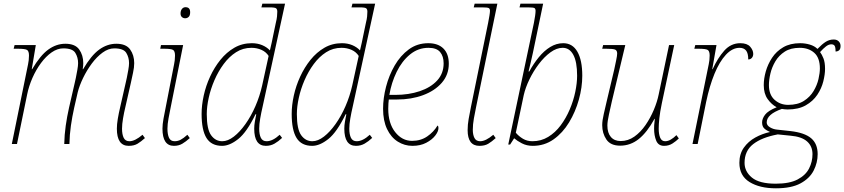

<svg xmlns="http://www.w3.org/2000/svg" viewBox="-20 -780 4573 1040"><path d="M677 10Q613 10 613 -83Q613 -106 618 -136Q623 -166 631 -200L661 -332Q663 -339 667 -359Q671 -379 675 -401.5Q679 -424 679 -438Q679 -469 664 -493.5Q649 -518 599 -518Q567 -518 535.5 -495Q504 -472 477 -435.5Q450 -399 430 -357.5Q410 -316 401 -280L382 -197Q371 -148 364 -99Q357 -50 356 0H328Q329 -50 336 -99Q343 -148 354 -197L385 -332Q387 -339 391 -359Q395 -379 399 -401.5Q403 -424 403 -438Q403 -469 388 -493.5Q373 -518 323 -518Q291 -518 260 -496.5Q229 -475 202 -438.5Q175 -402 155.5 -357.5Q136 -313 127 -268L72 0H44L132 -432Q134 -441 135.5 -453.5Q137 -466 137 -479Q137 -503 126.5 -509.5Q116 -516 76 -516H54L59 -536H174L152 -405H154Q198 -480 241.5 -511.5Q285 -543 334 -543Q387 -543 409 -512Q431 -481 431 -438Q431 -423 428 -405H430Q474 -480 517.5 -511.5Q561 -543 610 -543Q663 -543 685 -512Q707 -481 707 -438Q707 -415 700.5 -385.5Q694 -356 689 -332L659 -200Q652 -171 646.5 -139Q641 -107 641 -83Q641 -52 650 -33.5Q659 -15 681 -15Q711 -15 752 -50L765 -32Q744 -13 725 -1.5Q706 10 677 10Z M983 -681Q973 -681 965.5 -687.5Q958 -694 958 -707Q958 -722 965.5 -731.5Q973 -741 985 -741Q1010 -741 1010 -714Q1010 -696 1002 -688.5Q994 -681 983 -681ZM922 10Q860 10 860 -83Q860 -106 865.5 -136.5Q871 -167 878 -201L923 -432Q925 -441 926.5 -453.5Q928 -466 928 -479Q928 -503 917.5 -509.5Q907 -516 869 -516H848L852 -536H972L905 -201Q899 -172 893 -139.5Q887 -107 887 -83Q887 -52 895.5 -33.5Q904 -15 926 -15Q943 -15 958.5 -23Q974 -31 995 -50L1008 -32Q987 -13 967.5 -1.5Q948 10 922 10Z M1183 10Q1125 10 1098.5 -32.5Q1072 -75 1072 -163Q1072 -210 1083.5 -262.5Q1095 -315 1118 -365Q1141 -415 1174 -456Q1207 -497 1249.5 -521.5Q1292 -546 1344 -546Q1375 -546 1400 -535.5Q1425 -525 1442 -507Q1447 -529 1452 -550.5Q1457 -572 1461 -594L1474 -656Q1479 -676 1480.5 -690.5Q1482 -705 1482 -717Q1482 -729 1476 -734.5Q1470 -740 1442 -740H1396L1401 -760H1524L1402 -200Q1395 -170 1389.5 -138.5Q1384 -107 1384 -83Q1384 -52 1393 -33.5Q1402 -15 1424 -15Q1457 -15 1495 -50L1508 -33Q1488 -14 1467 -2Q1446 10 1420 10Q1357 10 1357 -83Q1357 -101 1360.5 -121.5Q1364 -142 1368 -161H1364Q1317 -64 1270.5 -27Q1224 10 1183 10ZM1184 -15Q1214 -15 1246.5 -40Q1279 -65 1309.5 -108Q1340 -151 1363.5 -205Q1387 -259 1400 -317L1435 -477Q1421 -499 1396 -510Q1371 -521 1342 -521Q1296 -521 1258.5 -497Q1221 -473 1191.5 -433Q1162 -393 1141.5 -345.5Q1121 -298 1110.5 -250Q1100 -202 1100 -162Q1100 -80 1123.5 -47.5Q1147 -15 1184 -15Z M1671 10Q1613 10 1586.5 -32.5Q1560 -75 1560 -163Q1560 -210 1571.5 -262.5Q1583 -315 1606 -365Q1629 -415 1662 -456Q1695 -497 1737.5 -521.5Q1780 -546 1832 -546Q1863 -546 1888 -535.5Q1913 -525 1930 -507Q1935 -529 1940 -550.5Q1945 -572 1949 -594L1962 -656Q1967 -676 1968.5 -690.5Q1970 -705 1970 -717Q1970 -729 1964 -734.5Q1958 -740 1930 -740H1884L1889 -760H2012L1890 -200Q1883 -170 1877.5 -138.5Q1872 -107 1872 -83Q1872 -52 1881 -33.5Q1890 -15 1912 -15Q1945 -15 1983 -50L1996 -33Q1976 -14 1955 -2Q1934 10 1908 10Q1845 10 1845 -83Q1845 -101 1848.5 -121.5Q1852 -142 1856 -161H1852Q1805 -64 1758.5 -27Q1712 10 1671 10ZM1672 -15Q1702 -15 1734.5 -40Q1767 -65 1797.5 -108Q1828 -151 1851.5 -205Q1875 -259 1888 -317L1923 -477Q1909 -499 1884 -510Q1859 -521 1830 -521Q1784 -521 1746.5 -497Q1709 -473 1679.5 -433Q1650 -393 1629.5 -345.5Q1609 -298 1598.5 -250Q1588 -202 1588 -162Q1588 -80 1611.5 -47.5Q1635 -15 1672 -15Z M2214 10Q2171 10 2134.5 -13Q2098 -36 2076.5 -81Q2055 -126 2055 -191Q2055 -248 2071 -310Q2087 -372 2118 -425.5Q2149 -479 2194.5 -512.5Q2240 -546 2300 -546Q2353 -546 2382 -517Q2411 -488 2411 -435Q2411 -375 2373 -331.5Q2335 -288 2271.5 -264.5Q2208 -241 2131 -241H2086Q2085 -236 2084 -220Q2083 -204 2083 -191Q2083 -112 2120.5 -64.5Q2158 -17 2212 -17Q2259 -17 2294 -41Q2329 -65 2350 -100Q2355 -97 2355 -87Q2355 -68 2337.5 -45.5Q2320 -23 2288.5 -6.5Q2257 10 2214 10ZM2121 -266Q2194 -266 2253.5 -286Q2313 -306 2348 -344Q2383 -382 2383 -437Q2383 -475 2364 -498Q2345 -521 2301 -521Q2245 -521 2201 -485Q2157 -449 2128.5 -390.5Q2100 -332 2089 -266Z M2577 10Q2513 10 2513 -75Q2513 -104 2518.5 -135.5Q2524 -167 2531 -201L2624 -656Q2628 -676 2631 -694.5Q2634 -713 2634 -721Q2634 -733 2627 -736.5Q2620 -740 2592 -740H2546L2551 -760H2674L2559 -201Q2553 -172 2547 -139Q2541 -106 2541 -77Q2541 -50 2550 -32.5Q2559 -15 2581 -15Q2611 -15 2652 -50L2665 -32Q2644 -13 2625 -1.5Q2606 10 2577 10Z M2866 10Q2833 10 2807 -3.5Q2781 -17 2765 -31L2743 3H2733L2872 -656Q2876 -676 2878.5 -694Q2881 -712 2881 -721Q2881 -733 2874.5 -736.5Q2868 -740 2840 -740H2794L2799 -760H2922L2867 -496Q2860 -463 2854 -438.5Q2848 -414 2843 -393H2847Q2870 -435 2898.5 -470Q2927 -505 2960.5 -525.5Q2994 -546 3031 -546Q3081 -546 3107.5 -500Q3134 -454 3134 -370Q3134 -307 3115.5 -240.5Q3097 -174 3062.5 -117Q3028 -60 2978.5 -25Q2929 10 2866 10ZM2864 -15Q2911 -15 2949.5 -38.5Q2988 -62 3017 -101Q3046 -140 3066 -187Q3086 -234 3096 -282Q3106 -330 3106 -370Q3106 -445 3085.5 -483Q3065 -521 3028 -521Q2995 -521 2961.5 -496.5Q2928 -472 2898.5 -433Q2869 -394 2847.5 -349.5Q2826 -305 2817 -265L2774 -61Q2790 -42 2812.5 -28.5Q2835 -15 2864 -15Z M3577 10Q3546 10 3534.5 -18Q3523 -46 3523 -83Q3523 -91 3523.5 -102Q3524 -113 3527 -136H3525Q3485 -63 3440 -27Q3395 9 3339 9Q3287 9 3264.5 -24.5Q3242 -58 3242 -102Q3242 -127 3250.5 -163Q3259 -199 3266 -230L3307 -403Q3312 -427 3317.5 -453Q3323 -479 3323 -490Q3323 -507 3311.5 -511.5Q3300 -516 3264 -516H3242L3247 -536H3367L3294 -230Q3287 -198 3278.5 -160Q3270 -122 3270 -100Q3270 -60 3289 -38Q3308 -16 3342 -16Q3382 -16 3416 -40Q3450 -64 3476.5 -102.5Q3503 -141 3521.5 -185Q3540 -229 3548 -269L3604 -536H3632L3565 -221Q3555 -173 3551.5 -140Q3548 -107 3548 -83Q3548 -53 3556 -34Q3564 -15 3583 -15Q3598 -15 3613.5 -24Q3629 -33 3644 -48L3657 -30Q3643 -16 3623 -3Q3603 10 3577 10Z M3819 -432Q3821 -441 3822.5 -453.5Q3824 -466 3824 -479Q3824 -503 3813.5 -509.5Q3803 -516 3763 -516H3741L3746 -536H3861L3838 -405H3840Q3867 -465 3903 -505.5Q3939 -546 3990 -546Q4027 -546 4043.5 -527Q4060 -508 4060 -488Q4060 -475 4052.5 -466.5Q4045 -458 4033 -458Q4033 -492 4021 -506.5Q4009 -521 3986 -521Q3947 -521 3912 -483.5Q3877 -446 3850 -380Q3823 -314 3805 -228L3759 0H3731Z M4183 240Q4095 240 4040 206Q3985 172 3985 102Q3985 54 4009 20Q4033 -14 4071 -35Q4109 -56 4151 -65Q4132 -73 4120 -84Q4108 -95 4108 -117Q4108 -137 4124 -158.5Q4140 -180 4187 -199Q4159 -214 4138 -243.5Q4117 -273 4117 -319Q4117 -354 4128 -393Q4139 -432 4162 -467Q4185 -502 4222.5 -524Q4260 -546 4314 -546Q4341 -546 4366.5 -538.5Q4392 -531 4408 -515Q4434 -542 4453.5 -554Q4473 -566 4496 -566Q4513 -566 4523 -556Q4533 -546 4533 -531Q4533 -514 4525 -507.5Q4517 -501 4506 -501Q4506 -525 4500.5 -532.5Q4495 -540 4483 -540Q4469 -540 4454.5 -529Q4440 -518 4422 -498Q4432 -485 4440.5 -463.5Q4449 -442 4449 -407Q4449 -377 4439.5 -339Q4430 -301 4407 -266.5Q4384 -232 4344.5 -209.5Q4305 -187 4246 -187Q4239 -187 4230 -188Q4221 -189 4215 -190Q4133 -161 4133 -117Q4133 -101 4150.5 -90.5Q4168 -80 4188 -78L4262 -70Q4339 -61 4374 -31Q4409 -1 4409 55Q4409 101 4387.5 143.5Q4366 186 4316.5 213Q4267 240 4183 240ZM4249 -212Q4301 -212 4334.5 -233.5Q4368 -255 4387 -287Q4406 -319 4413.5 -352Q4421 -385 4421 -409Q4421 -467 4390.5 -494Q4360 -521 4312 -521Q4263 -521 4231 -500.5Q4199 -480 4180 -448Q4161 -416 4153 -381.5Q4145 -347 4145 -319Q4145 -267 4175.5 -239.5Q4206 -212 4249 -212ZM4182 215Q4257 215 4300.5 192Q4344 169 4362.5 132.5Q4381 96 4381 55Q4381 12 4351.5 -14Q4322 -40 4262 -45L4193 -52Q4107 -36 4060 0.5Q4013 37 4013 102Q4013 149 4053 182Q4093 215 4182 215Z"/></svg>

Font: Noto Serif Thin
Style: Italic
Weight: 100
Italic angle: -12°
Designer: Monotype Design Team
Foundry: Monotype Imaging Inc.
Version: Version 2.014; ttfautohint (v1.8.4.7-5d5b)